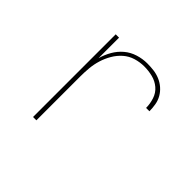

<svg xmlns="http://www.w3.org/2000/svg" viewBox="-127 -691 854 854"><g transform="rotate(45 300.0 -264.0)"><path d="M168 0V-520H189V-391Q197 -420 212 -446Q227 -472 249.5 -491Q272 -510 301 -519Q330 -528 359 -528Q380 -528 400 -525.5Q420 -523 439 -515Q458 -507 473.5 -493.5Q489 -480 499 -462.5Q509 -445 512.5 -424.5Q516 -404 516 -384H495Q495 -410 486.5 -436Q478 -462 458 -479Q438 -496 412 -502.5Q386 -509 359 -509Q332 -509 305.5 -501Q279 -493 258.5 -475Q238 -457 224 -433Q210 -409 202 -383Q194 -357 191.5 -330Q189 -303 189 -276V0Z"/></g></svg>

Font: Zed Sans Thin Extended
Style: Regular
Weight: 100
Width: 7
Designer: Belleve Invis
Foundry: Belleve Invis
Version: Version 1.0.0; ttfautohint (v1.8.4)